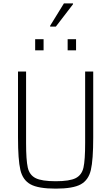

<svg xmlns="http://www.w3.org/2000/svg" viewBox="-20 -1113 662 1141"><path d="M87 -296V-688H135V-264Q135 -162 145 -117.5Q155 -73 191.5 -54.5Q228 -36 311 -36Q394 -36 430 -54.5Q466 -73 476 -117Q486 -161 486 -264V-688H534V-296Q534 -163 520 -103Q506 -43 460 -17.5Q414 8 311 8Q208 8 161.5 -17.5Q115 -43 101 -103.5Q87 -164 87 -296ZM189 -814V-880H239V-814ZM382 -814V-880H432V-814ZM278 -955V-960L360 -1093H414V-1088L312 -955Z"/></svg>

Font: Saira Semi Condensed ExtraLight
Style: Regular
Weight: 200
Width: 4
Designer: Hector Gatti with collaboration of the Omnibus-Type team
Foundry: Omnibus-Type
Version: Version 1.001; ttfautohint (v1.8)